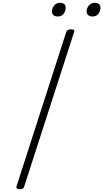

<svg xmlns="http://www.w3.org/2000/svg" viewBox="-20 -1340 739 1374"><path d="M122 14Q107 14 101 9Q95 4 98 -6L454 -1111Q458 -1121 465 -1125.5Q472 -1130 487 -1130Q503 -1130 509 -1125.5Q515 -1121 510 -1110L153 -5Q151 4 144 9Q137 14 122 14ZM393 -1222Q375 -1222 363.5 -1231Q352 -1240 352 -1258Q352 -1282 368 -1301Q384 -1320 410 -1320Q428 -1320 439 -1311.5Q450 -1303 450 -1284Q450 -1261 435.5 -1241.5Q421 -1222 393 -1222ZM642 -1222Q624 -1222 612 -1231Q600 -1240 600 -1258Q600 -1282 616 -1301Q632 -1320 659 -1320Q676 -1320 687.5 -1311.5Q699 -1303 699 -1284Q699 -1261 684.5 -1241.5Q670 -1222 642 -1222Z"/></svg>

Font: Playwrite CU ExtraLight
Style: Regular
Weight: 250
Designer: Veronika Burian, José Scaglione
Foundry: TypeTogether
Version: Version 1.002